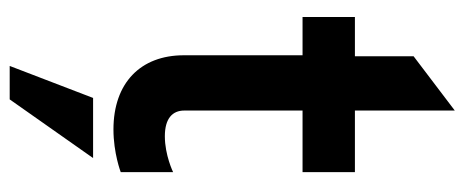

<svg xmlns="http://www.w3.org/2000/svg" viewBox="-301 -433 958 396"><g transform="rotate(90 178.0 -235.0)"><path d="M247 10C296 10 335 -5 335 -5V-113C335 -113 300 -96 261 -96C224 -96 208 -112 208 -136V-380H335V-488H208V-694L96 -609V-488H15V-380H94V-135C94 -46 151 10 247 10ZM116 224H185L306 52H182Z"/></g></svg>

Font: FREAK Grotesk Next
Style: Bold
Weight: 700
Width: 3
Designer: La Scuola Open Source
Foundry: La Scuola Open Source
Version: Version 1.000;PS 1.0;hotconv 1.0.72;makeotf.lib2.5.5900